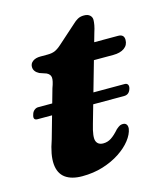

<svg xmlns="http://www.w3.org/2000/svg" viewBox="-93 -649 621 730"><g transform="rotate(-15 217.0 -283.5)"><path d="M21.5 -263.5Q24 -273.5 31.2 -279.5Q38.5 -285.5 46.5 -285.5H387Q396 -285.5 399.5 -279.5Q403 -273.5 400 -263.5Q393.5 -242 373.5 -242H33Q14 -242 21.5 -263.5ZM111 -401 84.5 -410Q74 -415.5 68.8 -422.8Q63.5 -430 63.5 -439.5Q63.5 -453 74.8 -461.2Q86 -469.5 105 -469.5H133Q150.5 -469.5 162.2 -474.5Q174 -479.5 189 -493L262.5 -558.5Q269.5 -565.5 279.8 -571.5Q290 -577.5 305 -577.5Q320 -577.5 328 -570.2Q336 -563 336 -552Q336 -544 333.8 -531.5Q331.5 -519 326.5 -504L231.5 -170.5Q217 -122 223.5 -105.2Q230 -88.5 251 -88.5Q268 -88.5 282.2 -97.8Q296.5 -107 314.5 -127.5Q324.5 -136 329.5 -138.2Q334.5 -140.5 341 -140.5Q350.5 -140.5 355 -134.5Q359.5 -128.5 358.5 -117.5Q355 -96 337.2 -73.2Q319.5 -50.5 290.2 -31.2Q261 -12 223.2 -0.2Q185.5 11.5 141.5 11.5Q99.5 11.5 75.2 -6.2Q51 -24 48 -60.8Q45 -97.5 65 -154L118 -341.5Q128 -368 126.8 -381Q125.5 -394 111 -401ZM262 -403.5 286.5 -469H410.5Q434 -469 434 -447Q434 -426.5 417.8 -415Q401.5 -403.5 374 -403.5Z"/></g></svg>

Font: Fraunces
Style: Bold Italic
Weight: 700
Italic angle: -16°
Version: Version 1.000;[b76b70a41]